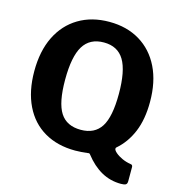

<svg xmlns="http://www.w3.org/2000/svg" viewBox="-125 -862 1025 1098"><g transform="rotate(15 387.5 -313.0)"><path d="M45 -369Q45 -488 87 -573.5Q129 -659 206.5 -705.5Q284 -752 388 -752Q492 -752 569 -705.5Q646 -659 688 -573.5Q730 -488 730 -369Q730 -266 699 -191.5Q668 -117 611 -68Q608 -66 608 -60Q608 -51 623.5 -37.5Q639 -24 663 -13Q687 -2 713 2Q722 3 724.5 7.5Q727 12 727 16V100Q727 116 718.5 121Q710 126 690 126Q627 126 574 96.5Q521 67 476 9Q472 2 461 5Q443 7 425.5 8.5Q408 10 388 10Q283 10 205.5 -35Q128 -80 86.5 -165.5Q45 -251 45 -369ZM228 -367Q228 -232 266 -172.5Q304 -113 388 -113Q470 -113 508 -172.5Q546 -232 546 -368Q546 -504 508 -567Q470 -630 388 -630Q305 -630 266.5 -567Q228 -504 228 -367Z"/></g></svg>

Font: Libre Franklin
Style: Bold
Weight: 700
Designer: Pablo Impallari, Rodrigo Fuenzalida, Nhung Nguyen
Foundry: Impallari Type
Version: Version 3.000